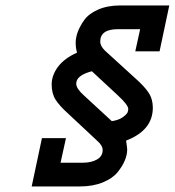

<svg xmlns="http://www.w3.org/2000/svg" viewBox="-20 -589 633 695"><path d="M592.8 -569.3 557.6 -403.3H469.7L487.3 -483.4H407.2Q342.8 -483.4 342.8 -438.5Q342.8 -422.9 359.4 -406.2L469.7 -305.7Q502 -277.3 517.6 -253.9Q533.2 -230.5 533.2 -199.2Q533.2 -117.2 436.5 -80.1Q440.4 -52.7 440.4 -47.9Q440.4 -29.3 432.1 -8.8Q423.8 11.7 405.8 34.2Q387.7 56.6 352.1 71.3Q316.4 85.9 268.6 85.9H94.7L131.8 -88.9H218.8L199.2 0H280.3Q310.5 0 331.1 -11.7Q351.6 -23.4 351.6 -45.9Q351.6 -62.5 331.1 -80.1L225.6 -178.7Q196.3 -205.1 181.6 -227.5Q167 -250 167 -283.2Q167 -316.4 189.9 -347.2Q212.9 -377.9 258.8 -398.4Q253.9 -416 253.9 -434.6Q253.9 -452.1 261.2 -472.7Q268.6 -493.2 284.7 -516.1Q300.8 -539.1 335 -554.2Q369.1 -569.3 416 -569.3ZM406.2 -244.1 312.5 -331.1Q255.9 -316.4 255.9 -286.1Q255.9 -268.6 283.2 -244.1L384.8 -150.4Q410.2 -154.3 424.8 -165Q439.5 -175.8 441.9 -182.6Q444.3 -189.5 444.3 -194.3Q444.3 -209 406.2 -244.1Z"/></svg>

Font: Thabit-Bold-Oblique
Style: Bold Oblique
Weight: 700
Designer: Regenerated by Nadim Shaikli
Foundry: MAK Alagha
Version: 0.01